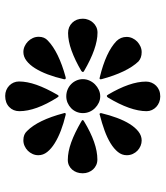

<svg xmlns="http://www.w3.org/2000/svg" viewBox="30 -636 626 726"><g transform="rotate(-90 343.0 -273.0)"><path d="M406.7 -272.5Q406.7 -259.8 401.4 -247.8Q396 -235.8 387 -226.8Q377.9 -217.8 366.2 -212.4Q354.5 -207 341.8 -207Q329.1 -207 317.6 -212.4Q306.2 -217.8 297.4 -226.6Q288.6 -235.4 283.4 -247.3Q278.3 -259.3 278.3 -272.5Q278.3 -285.6 283.4 -297.4Q288.6 -309.1 297.4 -317.4Q306.2 -325.7 317.6 -330.6Q329.1 -335.4 341.8 -335.4Q355 -335.4 366.9 -330.6Q378.9 -325.7 387.7 -317.1Q396.5 -308.6 401.6 -297.1Q406.7 -285.6 406.7 -272.5ZM210.4 -483.9Q252 -442.9 277.8 -345.2Q277.8 -343.8 278.8 -341.8Q278.8 -337.4 274.4 -337.4Q272 -337.4 271 -337.9Q240.2 -345.2 212.6 -355.7Q185.1 -366.2 164.3 -379.2Q143.6 -392.1 131.3 -407.5Q119.1 -422.9 119.1 -440.9Q119.1 -452.6 123.8 -462.9Q128.4 -473.1 136 -480.7Q143.6 -488.3 153.8 -492.9Q164.1 -497.6 174.8 -497.6H176.3Q197.8 -497.6 210.4 -483.9ZM550.8 -145.5Q566.4 -129.4 566.4 -107.4Q566.4 -95.7 561.5 -85.2Q556.6 -74.7 548.6 -67.1Q540.5 -59.6 530.3 -54.9Q520 -50.3 508.8 -50.3Q487.3 -50.3 473.6 -62.5Q453.1 -84 436.3 -119.1Q419.4 -154.3 406.7 -201.7Q406.2 -202.6 406.2 -205.6Q406.2 -209.5 410.2 -209.5Q411.1 -209.5 412.4 -209Q413.6 -208.5 414.6 -208.5Q509.3 -185.5 550.8 -145.5ZM277.8 -201.7Q270.5 -171.4 260.3 -143.8Q250 -116.2 237.1 -95.5Q224.1 -74.7 208.5 -62.5Q192.9 -50.3 174.8 -50.3Q164.6 -50.3 154.5 -54.4Q144.5 -58.6 136.7 -65.9Q128.9 -73.2 124 -83.7Q119.1 -94.2 119.1 -106.9Q119.1 -125 131.3 -140.1Q143.6 -155.3 164.3 -168Q185.1 -180.7 212.6 -190.7Q240.2 -200.7 271 -208.5Q271.5 -209 272 -209Q272.5 -209 273.2 -209.2Q273.9 -209.5 274.4 -209.5Q278.3 -209.5 278.3 -203.6Q278.3 -203.1 278.1 -202.9Q277.8 -202.6 277.8 -201.7ZM552.7 -405.3Q531.7 -384.8 496.6 -367.7Q461.4 -350.6 414.6 -337.9Q413.6 -337.4 411.1 -337.4Q406.2 -337.4 406.2 -341.8Q406.2 -345.2 406.7 -345.7V-345.2Q414.1 -377.4 424.6 -405.3Q435.1 -433.1 448 -453.6Q460.9 -474.1 476.3 -485.8Q491.7 -497.6 509.3 -497.6Q520.5 -497.6 530.8 -492.9Q541 -488.3 549.1 -480.5Q557.1 -472.7 562 -462.2Q566.9 -451.7 566.9 -439.5Q566.9 -418 552.7 -405.3ZM635.3 -272.5Q635.3 -261.7 631.3 -252Q627.4 -242.2 620.6 -234.4Q613.8 -226.6 604 -221.9Q594.2 -217.3 582.5 -217.3Q524.4 -217.3 437.5 -268.1Q433.6 -270 433.6 -272.9Q433.6 -273.9 435.1 -275.6Q436.5 -277.3 437.5 -278.3Q478 -302.2 514.6 -315.4Q551.3 -328.6 581.1 -328.6Q604.5 -328.6 619.9 -313Q635.3 -297.4 635.3 -272.5ZM247.1 -268.1Q164.1 -217.8 103 -217.8Q91.3 -217.8 81.8 -222.2Q72.3 -226.6 65.4 -234.1Q58.6 -241.7 54.7 -251.7Q50.8 -261.7 50.8 -273.4Q50.8 -285.2 54.4 -295.4Q58.1 -305.7 64.7 -313.2Q71.3 -320.8 80.6 -325.2Q89.8 -329.6 101.6 -329.6Q131.8 -329.6 167.7 -316.7Q203.6 -303.7 247.1 -278.3H246.6Q251.5 -276.9 252 -272.9Q251.5 -270 246.6 -268.1ZM397.5 -33.7Q397.5 -22.5 393.3 -12.7Q389.2 -2.9 381.8 4.4Q374.5 11.7 364.3 15.9Q354 20 341.3 20Q329.6 20 319.3 15.9Q309.1 11.7 301.8 4.9Q294.4 -2 290 -11.5Q285.6 -21 285.6 -31.7Q285.6 -92.3 337.4 -178.2Q340.3 -182.1 343.3 -182.1Q345.7 -182.1 347.7 -177.7V-178.2Q372.6 -136.2 385 -100.3Q397.5 -64.5 397.5 -33.7ZM397.9 -514.2Q397.9 -483.9 385.3 -448Q372.6 -412.1 347.7 -369.1Q345.2 -364.7 343.3 -364.3Q339.4 -364.7 337.4 -369.6V-369.1Q285.6 -451.2 285.6 -512.7Q285.6 -536.1 301.5 -551.3Q317.4 -566.4 343.3 -566.4Q355 -566.4 365 -562.3Q375 -558.1 382.3 -551Q389.6 -543.9 393.8 -534.4Q397.9 -524.9 397.9 -514.2Z"/></g></svg>

Font: Dima Niloofar
Style: Regular
Weight: 400
Designer: R.Balvardi
Foundry: Dima Software Group
Version: Version 3.00;November 13, 2018;FontCreator 11.5.0.2427 64-bi